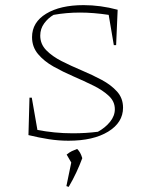

<svg xmlns="http://www.w3.org/2000/svg" viewBox="-20 -542 586 749"><path d="M247 7Q209 7 170.5 1Q132 -5 91 -15L95 -161H104L126 -35Q158 -29 192.5 -25.5Q227 -22 264 -22Q290 -22 314 -23.5Q338 -25 362 -28Q391 -44 409.5 -67Q428 -90 428 -116Q428 -146 404.5 -168Q381 -190 344.5 -208Q308 -226 266.5 -244Q225 -262 188.5 -282.5Q152 -303 128.5 -331Q105 -359 105 -397Q105 -455 160 -488.5Q215 -522 306 -522Q372 -522 439 -504L433 -366H424L404 -484Q344 -493 292 -493Q239 -493 189 -484Q168 -472 152.5 -451Q137 -430 137 -403Q137 -370 160.5 -346Q184 -322 220.5 -303.5Q257 -285 298.5 -267.5Q340 -250 376.5 -230.5Q413 -211 436.5 -185Q460 -159 460 -122Q460 -64 402 -28.5Q344 7 247 7ZM239 184 258 92 240 61Q251 52 260.5 47.5Q270 43 281 39Q288 46 292.5 54Q297 62 301 75Q291 102 278 130Q265 158 248 187Z"/></svg>

Font: Piazzolla SC Thin
Style: Regular
Weight: 100
Designer: Juan Pablo del Peral
Foundry: Huerta Tipografica
Version: Version 1.330